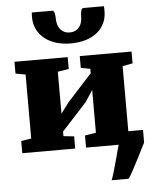

<svg xmlns="http://www.w3.org/2000/svg" viewBox="-66 -898 926 1163"><g transform="rotate(-5 397.0 -317.0)"><path d="M390.1 -636.7Q340.8 -636.7 300.3 -649.7Q259.8 -662.6 231 -686Q202.1 -709.5 186.3 -742.2Q170.4 -774.9 170.4 -814.5Q170.4 -816.4 170.4 -820.6Q170.4 -824.7 170.7 -829.1Q170.9 -833.5 171.1 -837.6Q171.4 -841.8 171.4 -843.8H295.9Q301.8 -843.8 305.2 -838.4Q308.6 -833 310.3 -825Q312 -816.9 312.7 -808.1Q313.5 -799.3 313.5 -792Q313.5 -773.9 318.4 -757.8Q323.2 -741.7 332.8 -729.7Q342.3 -717.8 356.7 -710.7Q371.1 -703.6 390.6 -703.6Q410.2 -703.6 424.6 -710.7Q439 -717.8 448.5 -729.7Q458 -741.7 462.6 -757.8Q467.3 -773.9 467.3 -792Q467.3 -799.3 468 -808.1Q468.8 -816.9 470.5 -825Q472.2 -833 475.6 -838.4Q479 -843.8 484.9 -843.8H610.4Q610.4 -841.8 610.6 -837.6Q610.8 -833.5 611.1 -829.1Q611.3 -824.7 611.3 -820.6Q611.3 -816.4 611.3 -814.5Q611.3 -774.4 596.2 -741.7Q581.1 -709 552.5 -685.5Q523.9 -662.1 482.9 -649.4Q441.9 -636.7 390.1 -636.7ZM40 -74.2 101.6 -84V-472.7L41 -483.9V-555.7H364.7V-483.9L297.4 -472.7V-217.8L346.2 -283.2L495.1 -446.3V-473.1L438 -483.9V-555.7H752.9V-483.9L691.4 -472.2V-76.7H780.8V0Q773.4 14.2 763.9 33Q754.4 51.8 743.9 72.5Q733.4 93.3 722.4 114.5Q711.4 135.7 701.4 154.5Q691.4 173.3 682.9 188Q674.3 202.6 668.5 210.4H564.9Q568.4 202.6 573.5 187.3Q578.6 171.9 584.2 152.1Q589.8 132.3 595.9 110.1Q602.1 87.9 607.7 67.1Q613.3 46.4 617.9 28.8Q622.6 11.2 626 0H427.7V-73.7L495.1 -84.5V-344.7L449.2 -274.4L297.4 -108.9V-81.1L361.8 -74.2V0H40Z"/></g></svg>

Font: Merriweather UltraBold
Style: Regular
Weight: 900
Designer: Eben Sorkin ( sorkintype@gmail.com )
Foundry: Eben Sorkin
Version: Version 1.570; ttfautohint (v1.3) -l 8 -r 32 -G 0 -x 0 -H 60